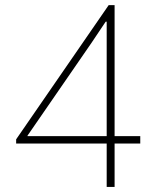

<svg xmlns="http://www.w3.org/2000/svg" viewBox="-20 -740 623 760"><path d="M402.3 0V-537.1V-654.3H398.4L342.8 -571.3L88.9 -203.1V-201.2H535.2V-171.9H43.9V-188.5L410.2 -719.7H433.6V0Z"/></svg>

Font: Reddit Sans ExtraLight
Style: Regular
Weight: 250
Designer: Stephen Hutchings
Foundry: Reddit
Version: Version 1.014